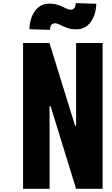

<svg xmlns="http://www.w3.org/2000/svg" viewBox="-20 -1187 707 1207"><path d="M324.2 -1040.4Q296.2 -1040.4 293.6 -999.3L164.7 -1003.3Q166.7 -1071 199.5 -1117.5Q232.4 -1164.1 291.7 -1164.1Q324.2 -1164.1 349.3 -1154.6Q374.3 -1145.2 392.3 -1135.7Q410.2 -1126.3 425.8 -1126.3Q453.8 -1126.3 456.4 -1167.3L585.3 -1163.4Q584 -1096.4 550.8 -1049.5Q517.6 -1002.6 458.3 -1002.6Q425.8 -1002.6 400.7 -1012Q375.7 -1021.5 357.7 -1030.9Q339.8 -1040.4 324.2 -1040.4ZM291.7 0H125V-916.7H291L451.8 -397.1H458.3V-916.7H625V0H458.3L298.2 -519.5H291.7Z"/></svg>

Font: TypoPRO Monoid
Style: Bold
Weight: 700
Width: 4
Monospace: yes
Designer: Andreas Larsen (@larsenwork)
Version: Version 0.61